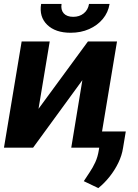

<svg xmlns="http://www.w3.org/2000/svg" viewBox="-22 -759 708 987"><path d="M176 -199.6 430.1 -545.9H579.5L488.7 0H344.3L401.4 -346.9L148.2 0H-1.6L89.3 -545.9H233.6ZM341 -590.6Q262.7 -590.6 220.6 -631.6Q178.4 -672.6 189.4 -738.7H294.4Q289.6 -708.4 305.6 -690.4Q321.7 -672.5 354.5 -672.5Q386.7 -672.5 408.7 -690.4Q430.8 -708.4 435.6 -738.7H541.3Q534.1 -694.7 506.3 -661.4Q478.5 -628.1 436 -609.4Q393.5 -590.6 341 -590.6ZM624.6 -83.2 610.5 1.4Q604.7 40.2 586.1 78.3Q567.6 116.4 540.9 149.8Q514.3 183.1 483.4 208L408.8 172.3Q423.5 149.2 439.3 126Q455.1 102.7 467.9 75Q480.7 47.2 486.3 10.9L501.6 -83.2Z"/></svg>

Font: Inter Tight
Style: Italic
Weight: 400
Italic angle: -9.39999°
Designer: Rasmus Andersson
Foundry: rsms
Version: Version 3.002